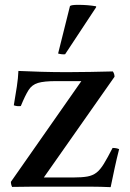

<svg xmlns="http://www.w3.org/2000/svg" viewBox="-20 -772 536 793"><path d="M437 1Q393 -1 358 -1Q323 -1 297 -1H180Q149 -1 111 -1Q73 -1 30 0Q25 -10 25 -21L316 -437H212Q162 -437 137 -429.5Q112 -422 98 -400Q84 -378 66 -334Q51 -332 37 -337Q44 -378 49.5 -414Q55 -450 56 -479Q99 -477 151 -475.5Q203 -474 258 -474Q302 -474 354 -475Q406 -476 446 -477Q453 -467 453 -455L161 -39H283Q319 -39 341 -43Q363 -47 378.5 -59Q394 -71 409 -95.5Q424 -120 445 -161Q461 -161 472 -156Q462 -117 453.5 -77.5Q445 -38 437 1ZM377 -746V-742L249 -548Q244 -547 235 -548Q226 -549 220 -551L269 -747Q274 -752 303 -752Q343 -752 377 -746Z"/></svg>

Font: Tiro Kannada
Style: Regular
Weight: 400
Designer: Kannada: John Hudson & Fiona Ross. Latin: John Hudson.
Foundry: Tiro Typeworks Ltd.
Version: Version 1.52